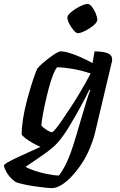

<svg xmlns="http://www.w3.org/2000/svg" viewBox="-87 -763 613 983"><path d="M178 200Q166 200 142.5 197.5Q119 195 91.5 191Q64 187 38 181.5Q12 176 -7 169Q-37 147 -51 123Q-65 99 -67 85Q-65 78 -46.5 67.5Q-28 57 -0.5 44Q27 31 58.5 17Q90 3 120 -11Q100 -20 78.5 -32Q57 -44 41.5 -56.5Q26 -69 24 -75Q24 -111 31 -155Q38 -199 49.5 -243Q61 -287 72.5 -324Q84 -361 93 -385Q102 -409 105 -413Q111 -421 126.5 -435Q142 -449 161.5 -464Q181 -479 198 -489.5Q215 -500 224 -500Q243 -500 270 -491.5Q297 -483 327.5 -469.5Q358 -456 387 -440L397 -500Q406 -500 421 -499Q436 -498 451.5 -494.5Q467 -491 477 -482.5Q487 -474 487 -459Q487 -458 487 -454.5Q487 -451 486 -448L399 -81Q389 -42 372 -1.5Q355 39 331.5 74.5Q308 110 281.5 138.5Q255 167 228.5 183.5Q202 200 178 200ZM214 136Q234 112 255 67Q276 22 296 -45L352 -233Q359 -257 365.5 -276Q372 -295 376 -301L371 -304Q351 -263 323 -212Q295 -161 266.5 -114Q238 -67 211 -36Q198 -20 175 -1.5Q152 17 127 34.5Q102 52 79.5 67Q57 82 44 91Q58 100 88.5 110.5Q119 121 154 128Q189 135 214 136ZM179 -86Q184 -86 198 -103Q212 -120 231 -148Q250 -176 272 -209Q294 -242 314.5 -276Q335 -310 351.5 -339.5Q368 -369 377 -387Q327 -403 284 -410.5Q241 -418 206 -419Q195 -407 183.5 -377Q172 -347 162 -308.5Q152 -270 143.5 -231Q135 -192 130 -162Q125 -132 125 -120Q135 -108 153 -97Q171 -86 179 -86ZM312 -593Q303 -593 290 -608Q277 -623 267.5 -641.5Q258 -660 258 -673Q258 -683 270.5 -695Q283 -707 300.5 -718Q318 -729 335 -736Q352 -743 361 -743Q372 -743 383.5 -728.5Q395 -714 403 -694.5Q411 -675 411 -662Q411 -652 399.5 -640Q388 -628 371 -617.5Q354 -607 338 -600Q322 -593 312 -593Z"/></svg>

Font: Texturina Medium 12pt SemiBold
Style: Italic
Weight: 600
Italic angle: -11°
Version: Version 1.002